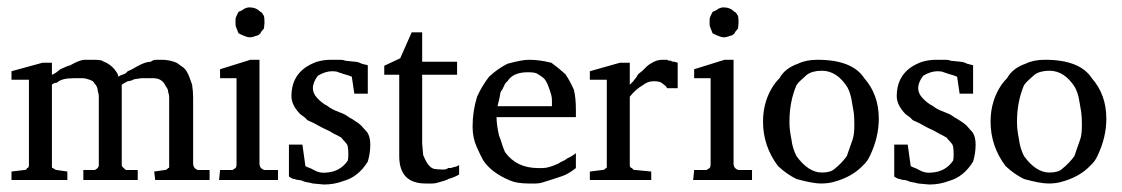

<svg xmlns="http://www.w3.org/2000/svg" viewBox="-20 -481 2997 513"><path d="M52 -32Q57.3 -32 57.3 -40V-268H10.7V-290.7L93.3 -313.3H118.7V-281.3Q125.3 -282.7 141.3 -296Q148 -298.7 154.7 -302Q161.3 -305.3 168 -306.7Q193.3 -321.3 206.7 -321.3Q222.7 -321.3 234 -321.3Q245.3 -321.3 253.3 -318.7Q256 -316 261.3 -314.7Q281.3 -305.3 293.3 -285.3Q296 -280 296 -276Q301.3 -280 308.7 -282Q316 -284 321.3 -290.7Q328 -293.3 335.3 -297.3Q342.7 -301.3 349.3 -305.3Q369.3 -316 382.7 -316Q389.3 -321.3 397.3 -321.3H412Q433.3 -321.3 452 -313.3Q461.3 -306.7 468 -302Q474.7 -297.3 479.3 -289.3Q484 -281.3 486.7 -273.3Q489.3 -265.3 493.3 -254.7Q496 -236 496 -221.3V-44Q496 -32 508 -26.7H540V0H394.7L392 -22.7L420 -26.7Q425.3 -26.7 429.3 -32Q432 -32 432 -34.7V-221.3Q432 -228 429.3 -234.7Q429.3 -241.3 426 -246Q422.7 -250.7 420 -256Q410.7 -272 389.3 -272H357.3L338.7 -269.3Q328 -264 321.3 -264Q313.3 -260 305.3 -254.7V-40Q305.3 -36 310.7 -32Q314.7 -26.7 318.7 -26.7H348V0H202.7V-26.7H232Q234.7 -26.7 239.3 -30.7Q244 -34.7 244 -40V-224Q244 -230.7 241.3 -237.3Q241.3 -249.3 232 -258.7Q230.7 -264 219.3 -268Q208 -272 201.3 -272Q184 -272 176 -272Q144 -272 132 -260Q124 -260 118.7 -254.7V-34.7Q118.7 -32 121.3 -32Q128 -26.7 132 -26.7L160 -22.7V0H10.7V-22.7L44 -26.7Q52 -26.7 52 -32Z M673.3 -44Q673.3 -30.7 686.7 -26.7H722.7V0H565.3L568 -26.7H601.3Q602.7 -28 604 -28.7Q605.3 -29.3 609.3 -32Q612 -34.7 612 -44V-272H568V-296L649.3 -321.3H673.3ZM612 -438.7 617.3 -449.3Q628 -453.3 632 -457.3Q640 -461.3 646.7 -461.3Q664 -461.3 676 -449.3Q680 -448 681.3 -444.7Q682.7 -441.3 685.3 -438.7Q686.7 -432 686.7 -420L685.3 -405.3Q682.7 -401.3 680 -398.7Q677.3 -396 676 -392Q669.3 -385.3 664 -385.3Q654.7 -381.3 646.7 -381.3Q638.7 -381.3 617.3 -392L612 -405.3Q609.3 -410.7 609.3 -416V-429.3Q609.3 -433.3 612 -438.7Z M946.7 -310.7 962.7 -306.7V-230.7H926.7L920 -276Q910.7 -280 900 -282.7L884 -288Q878.7 -290.7 868 -290.7Q849.3 -290.7 829.3 -278.7Q816 -261.3 816 -245.3Q816 -232 826.7 -220Q840 -205.3 856 -197.3Q865.3 -189.3 883.3 -182.7Q901.3 -176 907.3 -171.3Q913.3 -166.7 921.3 -162.7Q938.7 -152 945.3 -145.3L956 -133.3Q969.3 -121.3 969.3 -94.7V-93.3Q969.3 -72 962.7 -49.3Q937.3 -8 897.3 2.7Q873.3 12 845.3 12L816 9.3Q806.7 6.7 800.7 6Q794.7 5.3 789.3 2.7Q784 0 778.7 0Q773.3 0 766.7 -2.7Q761.3 -2.7 752 -9.3V-94.7H788L796 -37.3Q800 -34.7 806 -32.7Q812 -30.7 818.7 -26.7Q834.7 -17.3 853.3 -20Q889.3 -22.7 909.3 -52Q910.7 -57.3 910.7 -68Q910.7 -90.7 906.7 -96Q902.7 -101.3 898.7 -105.3Q894.7 -109.3 892 -113.3L880 -120Q873.3 -122.7 866 -127.3Q858.7 -132 850.7 -135.3Q842.7 -138.7 833.3 -144Q820 -152 801.3 -160Q796 -166.7 788.7 -171.3Q781.3 -176 777.3 -181.3Q758.7 -202.7 758.7 -224Q758.7 -292 826.7 -316Q845.3 -321.3 864 -321.3H889.3Q897.3 -321.3 902.7 -318.7L929.3 -316Q936 -316 946.7 -310.7Z M1192 -34.7Q1198.7 -34.7 1206.7 -40V-14.7Q1193.3 -6.7 1177.3 -2.7Q1174.7 0 1166.7 2Q1158.7 4 1150.7 6.7Q1142.7 9.3 1134.7 9.3H1117.3Q1046.7 9.3 1046.7 -64V-281.3H1006.7V-305.3L1049.3 -325.3L1080 -394.7H1108V-316H1201.3V-281.3H1108V-97.3Q1108 -97.3 1110.7 -66.7Q1113.3 -60 1116 -54.7Q1118.7 -49.3 1121.3 -45.3Q1130.7 -30.7 1142.7 -29.3Q1154.7 -28 1164 -28Q1173.3 -28 1177.3 -32Q1189.3 -32 1192 -34.7Z M1518.7 -32Q1498.7 -16 1482.7 -10.7Q1466.7 -5.3 1458.7 -2.7Q1450.7 0 1444 2Q1437.3 4 1428.7 6.7Q1420 9.3 1412 9.3H1393.3Q1361.3 9.3 1342.7 1.3Q1292 -20 1270.7 -53.3Q1264 -65.3 1253.3 -89.3Q1242.7 -113.3 1242.7 -142.7Q1242.7 -184 1254.7 -222.7Q1268 -252 1286.7 -276Q1309.3 -297.3 1336 -310.7Q1374.7 -321.3 1393.3 -321.3Q1421.3 -321.3 1453.3 -313.3Q1473.3 -298.7 1490.7 -282.7Q1502.7 -265.3 1513.3 -241.3Q1518.7 -220 1518.7 -188V-168H1306.7Q1306.7 -148 1313.3 -118.7Q1317.3 -109.3 1320.7 -98Q1324 -86.7 1329.3 -74.7Q1360 -32 1417.3 -32H1430.7Q1445.3 -32 1472 -44Q1477.3 -48 1484 -50.7Q1490.7 -53.3 1494.7 -57.3Q1512 -65.3 1518.7 -72ZM1454.7 -212Q1454.7 -221.3 1452.7 -228Q1450.7 -234.7 1448 -242.7Q1440 -266.7 1431.3 -273.3Q1422.7 -280 1417.3 -282.7Q1412 -288 1390.7 -288Q1350.7 -288 1336 -264Q1329.3 -258.7 1326.7 -251.3Q1324 -244 1317.3 -234.7Q1316 -222.7 1309.3 -197.3H1454.7Z M1782.7 -316 1790.7 -313.3V-245.3H1762.7Q1758.7 -252 1756 -253.3Q1753.3 -254.7 1749.3 -258.7Q1742.7 -264 1726.7 -264Q1710.7 -264 1697.3 -253.3Q1678.7 -242.7 1662.7 -222.7V-40Q1662.7 -32 1669.3 -32Q1669.3 -26.7 1678.7 -26.7L1720 -22.7V0H1556V-22.7L1588 -26.7Q1596 -26.7 1598.7 -32Q1601.3 -32 1601.3 -34.7V-268H1556V-290.7L1636 -313.3H1662.7V-254.7Q1670.7 -261.3 1681.3 -276Q1684 -282.7 1690 -286.7Q1696 -290.7 1703.3 -298.7Q1710.7 -306.7 1720 -312Q1734.7 -321.3 1749.3 -321.3H1762.7Q1764 -318.7 1773.3 -318.7Q1773.3 -316 1782.7 -316Z M1940 -44Q1940 -30.7 1953.3 -26.7H1989.3V0H1832L1834.7 -26.7H1868Q1869.3 -28 1870.7 -28.7Q1872 -29.3 1876 -32Q1878.7 -34.7 1878.7 -44V-272H1834.7V-296L1916 -321.3H1940ZM1878.7 -438.7 1884 -449.3Q1894.7 -453.3 1898.7 -457.3Q1906.7 -461.3 1913.3 -461.3Q1930.7 -461.3 1942.7 -449.3Q1946.7 -448 1948 -444.7Q1949.3 -441.3 1952 -438.7Q1953.3 -432 1953.3 -420L1952 -405.3Q1949.3 -401.3 1946.7 -398.7Q1944 -396 1942.7 -392Q1936 -385.3 1930.7 -385.3Q1921.3 -381.3 1913.3 -381.3Q1905.3 -381.3 1884 -392L1878.7 -405.3Q1876 -410.7 1876 -416V-429.3Q1876 -433.3 1878.7 -438.7Z M2244 -248Q2216 -292 2176 -292Q2150.7 -292 2136 -281.3Q2129.3 -274.7 2121.3 -268Q2113.3 -261.3 2108 -253.3Q2089.3 -209.3 2089.3 -156Q2089.3 -142.7 2090.7 -132Q2092 -121.3 2094.7 -108Q2097.3 -85.3 2108 -64Q2140 -20 2176 -20Q2198.7 -20 2209.3 -29.3Q2229.3 -45.3 2242.7 -64Q2245.3 -72 2249.3 -83.3Q2253.3 -94.7 2258 -108Q2262.7 -121.3 2262.7 -146Q2262.7 -170.7 2260.7 -182.7Q2258.7 -194.7 2255.3 -214Q2252 -233.3 2244 -248ZM2289.3 -272Q2328 -228 2328 -164Q2328 -113.3 2304 -64Q2297.3 -49.3 2286.7 -40Q2257.3 -8 2206.7 5.3Q2192 9.3 2173.3 9.3Q2152 9.3 2108 -2.7Q2081.3 -16 2058.7 -37.3Q2018.7 -90.7 2018.7 -156Q2018.7 -185.3 2026.7 -210.7Q2038.7 -248 2062.7 -272Q2077.3 -298.7 2112 -310.7Q2133.3 -321.3 2164 -321.3Q2257.3 -321.3 2289.3 -272Z M2564 -310.7 2580 -306.7V-230.7H2544L2537.3 -276Q2528 -280 2517.3 -282.7L2501.3 -288Q2496 -290.7 2485.3 -290.7Q2466.7 -290.7 2446.7 -278.7Q2433.3 -261.3 2433.3 -245.3Q2433.3 -232 2444 -220Q2457.3 -205.3 2473.3 -197.3Q2482.7 -189.3 2500.7 -182.7Q2518.7 -176 2524.7 -171.3Q2530.7 -166.7 2538.7 -162.7Q2556 -152 2562.7 -145.3L2573.3 -133.3Q2586.7 -121.3 2586.7 -94.7V-93.3Q2586.7 -72 2580 -49.3Q2554.7 -8 2514.7 2.7Q2490.7 12 2462.7 12L2433.3 9.3Q2424 6.7 2418 6Q2412 5.3 2406.7 2.7Q2401.3 0 2396 0Q2390.7 0 2384 -2.7Q2378.7 -2.7 2369.3 -9.3V-94.7H2405.3L2413.3 -37.3Q2417.3 -34.7 2423.3 -32.7Q2429.3 -30.7 2436 -26.7Q2452 -17.3 2470.7 -20Q2506.7 -22.7 2526.7 -52Q2528 -57.3 2528 -68Q2528 -90.7 2524 -96Q2520 -101.3 2516 -105.3Q2512 -109.3 2509.3 -113.3L2497.3 -120Q2490.7 -122.7 2483.3 -127.3Q2476 -132 2468 -135.3Q2460 -138.7 2450.7 -144Q2437.3 -152 2418.7 -160Q2413.3 -166.7 2406 -171.3Q2398.7 -176 2394.7 -181.3Q2376 -202.7 2376 -224Q2376 -292 2444 -316Q2462.7 -321.3 2481.3 -321.3H2506.7Q2514.7 -321.3 2520 -318.7L2546.7 -316Q2553.3 -316 2564 -310.7Z M2852 -248Q2824 -292 2784 -292Q2758.7 -292 2744 -281.3Q2737.3 -274.7 2729.3 -268Q2721.3 -261.3 2716 -253.3Q2697.3 -209.3 2697.3 -156Q2697.3 -142.7 2698.7 -132Q2700 -121.3 2702.7 -108Q2705.3 -85.3 2716 -64Q2748 -20 2784 -20Q2806.7 -20 2817.3 -29.3Q2837.3 -45.3 2850.7 -64Q2853.3 -72 2857.3 -83.3Q2861.3 -94.7 2866 -108Q2870.7 -121.3 2870.7 -146Q2870.7 -170.7 2868.7 -182.7Q2866.7 -194.7 2863.3 -214Q2860 -233.3 2852 -248ZM2897.3 -272Q2936 -228 2936 -164Q2936 -113.3 2912 -64Q2905.3 -49.3 2894.7 -40Q2865.3 -8 2814.7 5.3Q2800 9.3 2781.3 9.3Q2760 9.3 2716 -2.7Q2689.3 -16 2666.7 -37.3Q2626.7 -90.7 2626.7 -156Q2626.7 -185.3 2634.7 -210.7Q2646.7 -248 2670.7 -272Q2685.3 -298.7 2720 -310.7Q2741.3 -321.3 2772 -321.3Q2865.3 -321.3 2897.3 -272Z"/></svg>

Font: Peddana
Style: Regular
Weight: 400
Designer: Appaji Ambarisha Darbha
Foundry: Appaji Ambarisha Darbha
Version: Version 1.0.4; ttfautohint (v1.2.25-373a) -l 7 -r 28 -G 50 -